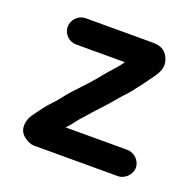

<svg xmlns="http://www.w3.org/2000/svg" viewBox="-100 -623 766 749"><g transform="rotate(20 283.0 -249.0)"><path d="M134 -408H336C318 -381 296 -361 276 -336C246 -297 209 -260 177 -225C159 -205 144 -182 125 -163C103 -141 84 -113 65 -87C47 -59 43 -22 70 0C86 13 101 19 114 19H462C491 19 517 -7 517 -36C517 -65 491 -90 462 -90H206C225 -109 239 -133 258 -152C291 -191 328 -227 361 -268C377 -287 396 -304 410 -325C423 -341 439 -362 449 -377C471 -407 501 -440 474 -487C461 -509 442 -517 410 -517H134C104 -517 79 -492 79 -462C79 -432 104 -408 134 -408Z"/></g></svg>

Font: Electronic
Style: ExHv
Weight: 900
Version: Version 1.011